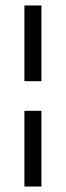

<svg xmlns="http://www.w3.org/2000/svg" viewBox="-20 -708 240 700"><path d="M69 -412V-688H131V-412ZM131 -304V-28H69V-304Z"/></svg>

Font: Almarai
Style: Regular
Weight: 400
Designer: Boutros International 2019
Foundry: Created by Boutros International 2019
Version: Version 1.10